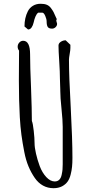

<svg xmlns="http://www.w3.org/2000/svg" viewBox="-20 -965 487 1003"><path d="M79.1 -627Q78.6 -591.8 78.6 -544.4Q78.6 -440.4 83.5 -352.5Q86.4 -302.2 92 -260Q97.7 -217.8 106.9 -170.9Q115.2 -128.4 128.9 -95.7Q142.6 -63 161.6 -35.6Q179.7 -9.3 204.6 4.4Q229.5 18.1 259.8 18.1Q284.7 18.1 304.2 8.3Q322.3 -1.5 332.8 -15.9Q343.3 -30.3 349.1 -53.2Q354.5 -74.2 356.4 -93.8Q358.4 -113.3 358.4 -140.6Q358.4 -234.4 349.6 -401.9Q340.3 -565.4 340.3 -653.3Q340.3 -662.6 344.2 -684.6Q347.7 -703.1 347.7 -714.4V-731L323.2 -754.4Q309.1 -754.4 297.4 -746.6Q285.6 -738.8 285.6 -727.1Q285.6 -702.1 289.6 -641.1Q293 -587.9 293 -555.7L293.9 -526.9L294.9 -497.6V-490.7Q294.9 -456.5 301.3 -396.5Q307.6 -336.4 307.6 -302.2V-106.9Q307.6 -90.8 306.6 -79.8Q305.7 -68.8 302.2 -52.2Q298.8 -35.2 289.6 -26.1Q280.3 -17.1 266.1 -17.1Q243.2 -17.1 221.9 -39.8Q200.7 -62.5 187.5 -97.2Q175.3 -130.4 168 -162.6Q160.6 -194.8 160.6 -216.8Q160.6 -242.7 156.2 -281.7Q151.9 -320.8 146.5 -333Q146.5 -391.1 142.1 -507.3Q137.2 -617.7 137.2 -680.7Q137.2 -752 101.1 -752Q89.4 -752 80.8 -742.7Q72.3 -733.4 72.3 -721.2Q72.3 -709 79.6 -700.7Q79.6 -662.1 79.1 -627ZM274.9 -860.8 276.4 -865.2 274.9 -869.1 272.9 -873Q264.2 -893.6 259.8 -901.9Q255.4 -910.2 246.1 -922.9Q236.8 -935.1 224.1 -940.2Q211.4 -945.3 192.4 -945.3Q169.4 -945.3 152.1 -934.8Q134.8 -924.3 125.5 -906.2Q107.9 -871.6 107.9 -826.7L126.5 -811Q137.7 -811 145 -821.5Q152.3 -832 155.8 -847.7Q159.2 -864.3 165.3 -878.7Q171.4 -893.1 179.7 -898.9H200.7Q209 -898.9 216.3 -882.1Q223.6 -865.2 223.6 -853Q223.6 -833 229.5 -824.2Q235.4 -815.4 252 -815.4Q262.2 -815.4 270.3 -823Q278.3 -830.6 278.3 -840.8L273.9 -856.9Z"/></svg>

Font: Amatica SC
Style: Bold
Weight: 400
Designer: Vernon Adams, Ben Nathan
Foundry: newtypography
Version: Version 2.000